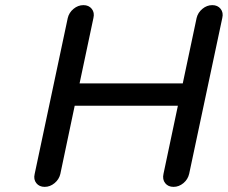

<svg xmlns="http://www.w3.org/2000/svg" viewBox="-20 -724 888 748"><path d="M846 -654 717 -47Q712 -25 694.5 -10.5Q677 4 656 4Q635 4 623.5 -10.5Q612 -25 617 -47L673 -312H271L215 -46Q210 -25 192.5 -10.5Q175 4 154 4Q133 4 121.5 -10.5Q110 -25 115 -46L244 -654Q249 -675 266.5 -689.5Q284 -704 305 -704Q326 -704 337.5 -689.5Q349 -675 344 -654L290 -399H692L746 -654Q751 -675 768.5 -689.5Q786 -704 807 -704Q828 -704 839.5 -689.5Q851 -675 846 -654Z"/></svg>

Font: Sepalumica Med
Style: Italic
Weight: 500
Italic angle: -12°
Designer: Julieta Ulanovsky
Foundry: Julieta Ulanovsky
Version: Version 7.200